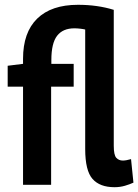

<svg xmlns="http://www.w3.org/2000/svg" viewBox="-20 -770 576 800"><path d="M457 10Q396 10 365.5 -24.5Q335 -59 335 -149V-647Q327 -649 314 -650.5Q301 -652 290 -652Q242 -652 218 -621Q194 -590 194 -520V-504H287V-409H193V0H76V-409H12V-496L76 -504V-525Q76 -635 135 -692.5Q194 -750 305 -750Q386 -750 454 -729V-163Q454 -124 464.5 -112.5Q475 -101 492 -101Q505 -101 526 -107L536 -9Q521 -2 500.5 4Q480 10 457 10Z"/></svg>

Font: Georama Semi Condensed SemiBold
Style: Regular
Weight: 600
Width: 4
Designer: Jean-Baptiste Levee
Foundry: Production Type
Version: Version 1.000